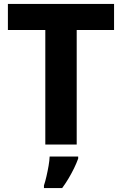

<svg xmlns="http://www.w3.org/2000/svg" viewBox="-20 -734 620 975"><path d="M369.5 0H210.1V-581.8H20.1V-714H559.2V-581.8H369.5ZM377 71.3Q368.3 95.4 356.2 120.2Q344 145 329.2 170.3Q314.4 195.6 295.7 221H203.2V207.7Q209.9 188 216 161.1Q222.2 134.3 226.8 107.5Q231.4 80.7 232.1 61H377Z"/></svg>

Font: Noto Sans Oriya
Style: Regular
Weight: 400
Designer: Amélie Bonet and Sol Matas
Foundry: Google LLC
Version: Version 2.006